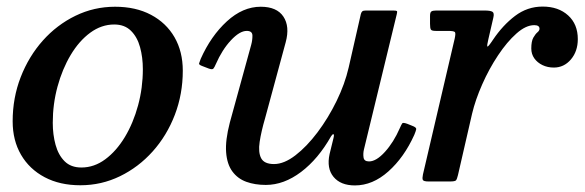

<svg xmlns="http://www.w3.org/2000/svg" viewBox="-20 -552 1778 584"><path d="M18.5 -183Q18.5 -125 44 -81.2Q69.5 -37.5 115.8 -13Q162 11.5 224.5 11.5Q288.5 11.5 345 -16Q401.5 -43.5 444.5 -91.5Q487.5 -139.5 511.8 -202.8Q536 -266 536 -337Q536 -395 510.8 -438.8Q485.5 -482.5 439.2 -507Q393 -531.5 330 -531.5Q266 -531.5 209.5 -504Q153 -476.5 110.2 -428.5Q67.5 -380.5 43 -317.5Q18.5 -254.5 18.5 -183ZM140.5 -178.5Q140.5 -235.5 155 -288.8Q169.5 -342 195 -384.8Q220.5 -427.5 254.5 -452.5Q288.5 -477.5 327.5 -477.5Q359 -477.5 378.2 -458.5Q397.5 -439.5 406 -408.5Q414.5 -377.5 414.5 -341.5Q414.5 -285 400 -231.5Q385.5 -178 359.8 -135.2Q334 -92.5 300.2 -67.5Q266.5 -42.5 227.5 -42.5Q195.5 -42.5 176.5 -61.5Q157.5 -80.5 149 -111.5Q140.5 -142.5 140.5 -178.5Z M590.5 -373Q586.5 -363 585.5 -359Q584.5 -355 595.5 -351L615 -343.5Q626 -339.5 629.2 -343.5Q632.5 -347.5 636.5 -357Q655.5 -400.5 682.2 -429.2Q709 -458 730.5 -458Q747.5 -458 747.8 -444Q748 -430 744 -415.5L679 -179Q665 -125 667.8 -88.8Q670.5 -52.5 686.8 -30.5Q703 -8.5 729.2 1Q755.5 10.5 788.5 10.5Q843.5 10.5 895.8 -29Q948 -68.5 987 -137.5Q991.5 -144.5 994.2 -143.8Q997 -143 994.5 -132.5L982.5 -83.5Q973 -40 994.5 -14Q1016 12 1059.5 12Q1113.5 12 1161.2 -30.5Q1209 -73 1240 -141.5Q1245 -153.5 1246 -159Q1247 -164.5 1233.5 -169.5L1218.5 -175.5Q1206 -180 1203.5 -176.8Q1201 -173.5 1196 -162Q1177.5 -119.5 1151 -90.2Q1124.5 -61 1102.5 -61Q1087.5 -61 1085.8 -73Q1084 -85 1087 -97.5L1187 -509.5Q1189 -517 1187 -518.5Q1185 -520 1175.5 -520H1092.5Q1085 -520 1082 -517.5Q1079 -515 1077.5 -509L1040.5 -346.5Q1029 -296.5 1003.8 -244.8Q978.5 -193 945.8 -149.5Q913 -106 878.5 -79.5Q844 -53 813.5 -53Q783.5 -53 774.2 -71Q765 -89 769.8 -120.5Q774.5 -152 786.5 -193L849 -423.5Q862 -471.5 842 -501.5Q822 -531.5 773 -531.5Q718.5 -531.5 670 -487Q621.5 -442.5 590.5 -373Z M1306.5 -520Q1296.5 -520 1292.2 -517.2Q1288 -514.5 1288 -503.5V-479.5Q1288 -466.5 1290.5 -462.2Q1293 -458 1305.5 -458H1342Q1361 -458 1363.8 -454.2Q1366.5 -450.5 1363 -434.5L1266.5 -21.5Q1264 -10 1266 -5Q1268 0 1284 0H1348Q1364 0 1367 -3.5Q1370 -7 1373 -19.5L1416 -206.5Q1426 -248.5 1446.8 -295.5Q1467.5 -342.5 1494.8 -383.5Q1522 -424.5 1550.8 -450Q1579.5 -475.5 1605 -475.5Q1621 -475.5 1621 -464.5Q1621 -459 1614.8 -453.8Q1608.5 -448.5 1602.2 -437.5Q1596 -426.5 1596 -404.5Q1596 -387.5 1605.2 -374.5Q1614.5 -361.5 1630 -354Q1645.5 -346.5 1664.5 -346.5Q1695.5 -346.5 1716.5 -371.2Q1737.5 -396 1737.5 -433Q1737.5 -478.5 1708 -505.2Q1678.5 -532 1630.5 -532Q1584 -532 1546.5 -503.5Q1509 -475 1479.5 -431Q1464.5 -408.5 1462.5 -410.5Q1460.5 -412.5 1465.5 -433L1480.5 -498Q1484 -512.5 1477.8 -516.2Q1471.5 -520 1454 -520Z"/></svg>

Font: Besley Medium
Style: Italic
Weight: 500
Italic angle: -13°
Designer: Owen Earl
Foundry: indestructible type*
Version: Version 2.001